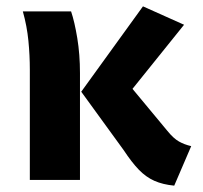

<svg xmlns="http://www.w3.org/2000/svg" viewBox="-20 -567 640 605"><path d="M430.5 -547 560 -489 397.5 -287 507.5 -154.5Q526.5 -131 543.8 -121.2Q561 -111.5 582.5 -106.5L529 18Q493 14.5 466.5 2.8Q440 -9 417.5 -32.2Q395 -55.5 370 -93.5L236 -278ZM204 -531Q215 -498.5 223.5 -447Q232 -395.5 232 -336.5V0H74V-348Q74 -392.5 69.5 -438.5Q65 -484.5 52 -531Z"/></svg>

Font: Fira Code Light
Style: Bold
Weight: 700
Monospace: yes
Version: Version 5.002